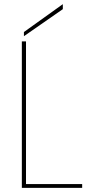

<svg xmlns="http://www.w3.org/2000/svg" viewBox="-20 -903 435 923"><path d="M85 -704H105V-18H375V0H85ZM95 -749 282 -883V-859L95 -729Z"/></svg>

Font: Poppins Thin
Style: Regular
Weight: 250
Designer: Ninad Kale (Devanagari), Jonny Pinhorn (Latin)
Foundry: Indian Type Foundry
Version: Version 3.200;PS 1.000;hotconv 16.6.54;makeotf.lib2.5.65590